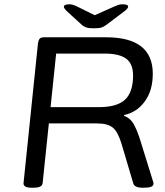

<svg xmlns="http://www.w3.org/2000/svg" viewBox="-20 -874 772 896"><path d="M127 2Q87 2 90 -21L157 -670Q159 -685 164.5 -692.5Q170 -700 186 -700H475Q693 -700 693 -530Q693 -452 656 -401Q619 -350 559 -337V-333Q589 -323 605.5 -292Q622 -261 636 -215L694 -28Q696 -24 696 -20Q696 -16 696 -14Q694 2 652 2H642Q627 2 616 -3Q605 -8 602 -18L548 -200Q531 -258 507 -278Q483 -298 433 -298H208L179 -20Q178 -9 168 -3.5Q158 2 135 2ZM216 -374H441Q526 -374 563.5 -409Q601 -444 601 -522Q601 -576 569 -600Q537 -624 467 -624H242ZM551 -854Q578 -854 578 -843Q578 -834 556 -818L475 -757Q464 -749 453 -745.5Q442 -742 418 -742Q395 -742 384 -745.5Q373 -749 363 -757L296 -818Q278 -835 278 -842Q278 -854 304 -854Q319 -854 341 -843L422 -803L512 -843Q523 -848 532 -851Q541 -854 551 -854Z"/></svg>

Font: Asap Expanded Expanded Regular
Style: Italic
Weight: 400
Width: 7
Italic angle: -6°
Designer: Pablo Cosgaya
Foundry: Omnibus-Type
Version: Version 3.001; ttfautohint (v1.8.4.7-5d5b)